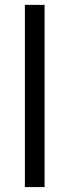

<svg xmlns="http://www.w3.org/2000/svg" viewBox="-20 -760 282 780"><path d="M81.1 -740.2H161.1V0H81.1Z"/></svg>

Font: Selawik
Style: Regular
Weight: 400
Designer: Aaron Bell
Foundry: Microsoft Corporation
Version: Version 1.01